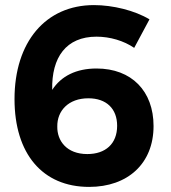

<svg xmlns="http://www.w3.org/2000/svg" viewBox="-20 -727 672 754"><path d="M507 -539 567 -651C509 -686 423 -707 349 -707C159 -707 37 -562 37 -338C37 -123 147 7 330 7C482 7 583 -85 583 -232C583 -369 497 -458 359 -458C279 -458 220 -428 185 -374C182 -502 240 -583 359 -583C412 -583 466 -567 507 -539ZM327 -341C398 -341 440 -300 440 -233C440 -162 394 -122 323 -122C241 -122 204 -175 205 -230C204 -292 249 -341 327 -341Z"/></svg>

Font: Juman SemiBold
Style: Regular
Weight: 600
Designer: Bandar Raffah (Arabic) Julieta Ulanovsky (Latin)
Foundry: Caramella
Version: Version 5.022;PS 005.022;hotconv 1.0.88;makeotf.lib2.5.64775